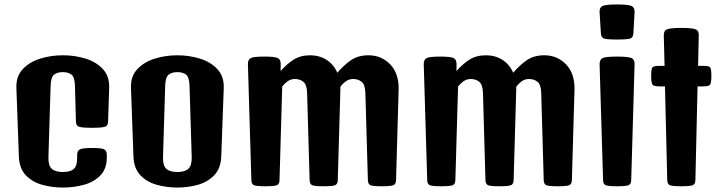

<svg xmlns="http://www.w3.org/2000/svg" viewBox="-20 -843 3259 869"><path d="M264.6 5.9Q214.4 5.9 169.4 -7.1Q124.5 -20 95.9 -50.8Q67.4 -81.5 65.4 -134.8L54.2 -444.3Q52.2 -496.6 82.3 -529.3Q112.3 -562 161.1 -577.4Q210 -592.8 264.2 -592.8Q319.8 -592.8 368.4 -577.4Q417 -562 446.5 -529.3Q476.1 -496.6 474.1 -444.3L469.2 -292.5Q468.8 -274.4 455.3 -269.5Q441.9 -264.6 396.5 -264.6Q350.6 -264.6 337.4 -269.5Q324.2 -274.4 323.7 -292.5L319.3 -452.6Q318.4 -494.1 303.5 -505.4Q288.6 -516.6 264.2 -516.6Q240.2 -516.6 225.1 -505.4Q210 -494.1 209 -452.6L199.2 -130.9Q198.2 -93.8 214.1 -79.1Q230 -64.5 264.2 -64.5Q298.3 -64.5 313.7 -78.1Q329.1 -91.8 329.1 -126.5V-141.6Q329.1 -160.2 341.1 -166.7Q353 -173.3 396.5 -173.3Q439.9 -173.3 451.7 -167Q463.4 -160.6 463.4 -142.1V-130.4Q463.4 -79.1 434.6 -49.3Q405.8 -19.5 360.4 -6.8Q314.9 5.9 264.6 5.9Z M783.2 5.9Q732.9 5.9 688 -7.1Q643.1 -20 614.5 -50.8Q585.9 -81.5 584 -134.8L572.8 -444.3Q570.8 -496.6 600.8 -529.3Q630.9 -562 679.7 -577.4Q728.5 -592.8 782.7 -592.8Q836.9 -592.8 885.7 -577.4Q934.6 -562 964.6 -529.3Q994.6 -496.6 992.7 -444.3L981.4 -135.3Q979.5 -82 950.9 -51.3Q922.4 -20.5 877.9 -7.3Q833.5 5.9 783.2 5.9ZM782.7 -64.5Q816.9 -64.5 832.8 -79.3Q848.6 -94.2 847.7 -131.3L837.9 -452.6Q836.9 -494.1 822 -505.4Q807.1 -516.6 782.7 -516.6Q758.8 -516.6 743.7 -505.4Q728.5 -494.1 727.5 -452.6L717.8 -130.9Q716.8 -93.8 732.7 -79.1Q748.5 -64.5 782.7 -64.5Z M1181.2 0Q1140.1 0 1129.2 -4.9Q1118.2 -9.8 1117.7 -27.8L1102.1 -551.3Q1101.6 -572.3 1114 -579.6Q1126.5 -586.9 1176.3 -586.9Q1226.1 -586.9 1238.5 -579.6Q1251 -572.3 1250.5 -551.3L1250 -521.5Q1277.3 -552.7 1308.6 -572.8Q1339.8 -592.8 1383.8 -592.8Q1425.3 -592.8 1457.8 -572.3Q1490.2 -551.8 1506.8 -513.7Q1535.6 -547.9 1568.1 -570.3Q1600.6 -592.8 1647.5 -592.8Q1707 -592.8 1746.8 -550.8Q1786.6 -508.8 1784.2 -434.6L1772.5 -27.8Q1772 -9.8 1760.7 -4.9Q1749.5 0 1708.5 0Q1667.5 0 1656.5 -4.9Q1645.5 -9.8 1645 -27.8L1633.8 -420.4Q1632.8 -459 1617.4 -472.2Q1602.1 -485.4 1578.1 -485.4Q1559.6 -485.4 1545.2 -474.9Q1530.8 -464.4 1520.5 -449.7Q1520.5 -442.4 1520.5 -434.6L1508.8 -27.8Q1508.3 -9.8 1497.1 -4.9Q1485.8 0 1444.8 0Q1403.8 0 1392.8 -4.9Q1381.8 -9.8 1381.3 -27.8L1370.1 -420.4Q1369.1 -459 1353.8 -472.2Q1338.4 -485.4 1314.5 -485.4Q1296.4 -485.4 1282 -475.1Q1267.6 -464.8 1257.3 -450.7L1245.1 -27.8Q1244.6 -9.8 1233.4 -4.9Q1222.2 0 1181.2 0Z M1977.1 0Q1936 0 1925 -4.9Q1914.1 -9.8 1913.6 -27.8L1897.9 -551.3Q1897.5 -572.3 1909.9 -579.6Q1922.4 -586.9 1972.2 -586.9Q2022 -586.9 2034.4 -579.6Q2046.9 -572.3 2046.4 -551.3L2045.9 -521.5Q2073.2 -552.7 2104.5 -572.8Q2135.7 -592.8 2179.7 -592.8Q2221.2 -592.8 2253.7 -572.3Q2286.1 -551.8 2302.7 -513.7Q2331.5 -547.9 2364 -570.3Q2396.5 -592.8 2443.4 -592.8Q2502.9 -592.8 2542.7 -550.8Q2582.5 -508.8 2580.1 -434.6L2568.4 -27.8Q2567.9 -9.8 2556.6 -4.9Q2545.4 0 2504.4 0Q2463.4 0 2452.4 -4.9Q2441.4 -9.8 2440.9 -27.8L2429.7 -420.4Q2428.7 -459 2413.3 -472.2Q2397.9 -485.4 2374 -485.4Q2355.5 -485.4 2341.1 -474.9Q2326.7 -464.4 2316.4 -449.7Q2316.4 -442.4 2316.4 -434.6L2304.7 -27.8Q2304.2 -9.8 2293 -4.9Q2281.7 0 2240.7 0Q2199.7 0 2188.7 -4.9Q2177.7 -9.8 2177.2 -27.8L2166 -420.4Q2165 -459 2149.7 -472.2Q2134.3 -485.4 2110.4 -485.4Q2092.3 -485.4 2077.9 -475.1Q2063.5 -464.8 2053.2 -450.7L2041 -27.8Q2040.5 -9.8 2029.3 -4.9Q2018.1 0 1977.1 0Z M2772.9 0Q2731.9 0 2720.9 -4.9Q2710 -9.8 2709.5 -27.8L2693.8 -551.3Q2693.4 -572.3 2706.5 -579.6Q2719.7 -586.9 2772.9 -586.9Q2826.2 -586.9 2839.6 -579.6Q2853 -572.3 2852.1 -551.3L2836.9 -27.8Q2836.4 -9.8 2825.2 -4.9Q2814 0 2772.9 0ZM2772.9 -664.1Q2725.6 -664.1 2713.1 -668.9Q2700.7 -673.8 2699.7 -691.9L2693.8 -787.1Q2692.4 -808.1 2706.1 -815.4Q2719.7 -822.8 2772.9 -822.8Q2826.2 -822.8 2839.6 -815.4Q2853 -808.1 2852.1 -787.1L2846.7 -691.9Q2845.7 -673.8 2833.3 -668.9Q2820.8 -664.1 2772.9 -664.1Z M3063.5 0Q3022.5 0 3011.5 -4.9Q3000.5 -9.8 3000 -27.8L2989.7 -452.1H2962.4Q2937 -452.1 2932.1 -461.7Q2927.2 -471.2 2927.2 -501Q2927.2 -528.3 2932.1 -536.6Q2937 -544.9 2962.4 -544.9H2987.8L2984.4 -681.2Q2984.4 -695.3 2989.3 -702.9Q2994.1 -710.4 3011.2 -713.6Q3028.3 -716.8 3063.5 -716.8Q3099.1 -716.8 3116 -713.6Q3132.8 -710.4 3137.9 -702.9Q3143.1 -695.3 3142.6 -681.2L3139.6 -544.9H3164.6Q3190.4 -544.9 3195.1 -536.6Q3199.7 -528.3 3199.7 -501Q3199.7 -471.2 3195.1 -461.7Q3190.4 -452.1 3164.6 -452.1H3137.2L3127.4 -27.8Q3127 -9.8 3115.7 -4.9Q3104.5 0 3063.5 0Z"/></svg>

Font: Denk One
Style: Regular
Weight: 400
Designer: Irina Smirnova, Eben Sorkin
Foundry: Sorkin Type Co.f
Version: Version 1.004; ttfautohint (v1.8.4.7-5d5b);gftools[0.9.23]